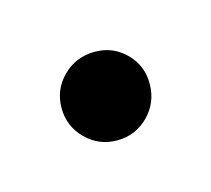

<svg xmlns="http://www.w3.org/2000/svg" viewBox="-46 -133 291 265"><g transform="rotate(30 100.0 -0.5)"><path d="M163 0Q163 26 144.5 44.5Q126 63 100 63Q74 63 55.5 44.5Q37 26 37 0Q37 -26 55.5 -45Q74 -64 100 -64Q126 -64 144.5 -45Q163 -26 163 0Z"/></g></svg>

Font: Jua
Style: Regular
Weight: 400
Version: Version 1.001